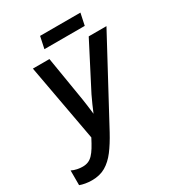

<svg xmlns="http://www.w3.org/2000/svg" viewBox="-217 -972 999 1099"><g transform="rotate(-30 282.5 -422.5)"><path d="M65.9 9.3Q43 9.3 22.5 5.6Q2 2 -13.2 -3.9V-101.1Q2.9 -92.8 22.2 -88.9Q41.5 -85 58.6 -85Q79.1 -85 95.5 -91.8Q111.8 -98.6 125.7 -113.3Q139.6 -127.9 153.6 -150.6Q167.5 -173.3 184.1 -205.6L91.3 -713.9H200.7L249 -420.4Q251.5 -405.8 253.9 -386.7Q256.3 -367.7 258.8 -349.4Q261.2 -331.1 262.7 -316.4Q272.9 -340.8 284.4 -367.2Q295.9 -393.6 308.1 -418.5L460.4 -713.9H577.6L289.6 -178.2Q257.3 -118.7 225.6 -76.9Q193.8 -35.2 155.8 -12.9Q117.7 9.3 65.9 9.3ZM204.1 -777.3 220.7 -855.5H487.3L470.7 -777.3Z"/></g></svg>

Font: Open Sans SemiCondensed SemiBold
Style: Italic
Weight: 600
Width: 4
Italic angle: -12°
Designer: Monotype Design Team
Foundry: Monotype Imaging Inc.
Version: Version 3.000